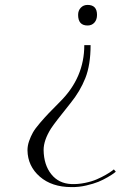

<svg xmlns="http://www.w3.org/2000/svg" viewBox="-20 -554 540 774"><path d="M439 128.9 446.8 138.2Q443.8 140.6 438.2 145Q432.6 149.4 414.3 160.2Q396 170.9 376.5 179Q356.9 187 327.4 193.8Q297.9 200.7 268.1 200.2Q189 200.2 140.4 158Q91.8 115.7 90.8 51.8Q90.8 33.2 97.4 14.4Q104 -4.4 112.8 -20Q121.6 -35.6 141.4 -58.6Q161.1 -81.5 177 -98.1Q192.9 -114.7 223.1 -145Q319.8 -241.7 319.8 -372.1H345.2Q345.2 -292.5 324 -239Q302.7 -185.5 264.2 -138.2Q202.1 -61 186 -36.6Q155.8 11.2 155.8 50.8Q156.7 110.8 186.8 148.4Q216.8 186 268.1 188Q294.9 189 322.5 183.3Q350.1 177.7 370.1 168.9Q390.1 160.2 406.2 150.9Q422.4 141.6 430.7 135.3ZM371.1 -494.1Q371.1 -474.6 360.6 -462.9Q350.1 -451.2 333 -451.2Q294.9 -451.2 294.9 -494.1Q294.9 -511.7 305.7 -522.9Q316.4 -534.2 333 -534.2Q371.1 -534.2 371.1 -494.1Z"/></svg>

Font: Antic Didone
Style: Regular
Weight: 400
Designer: Santiago Orozco
Foundry: Santiago Orozco
Version: Version 2.000